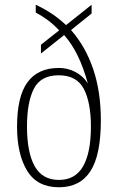

<svg xmlns="http://www.w3.org/2000/svg" viewBox="-20 -781 497 811"><path d="M229 10Q137 10 94.5 -60Q52 -130 52 -246Q52 -373 96 -433.5Q140 -494 229 -494Q265 -494 297.5 -477.5Q330 -461 351 -429Q333 -494 309 -544Q285 -594 251 -633L153 -555V-592L230 -653Q206 -678 182.5 -695.5Q159 -713 131 -728V-761Q169 -743 199 -723Q229 -703 259 -675L367 -761V-724L280 -654Q341 -585 373.5 -489.5Q406 -394 406 -273Q406 -126 362 -58Q318 10 229 10ZM229 -21Q298 -21 331 -78.5Q364 -136 364 -247Q364 -348 334 -405.5Q304 -463 228 -463Q152 -463 123 -406Q94 -349 94 -247Q94 -137 126.5 -79Q159 -21 229 -21Z"/></svg>

Font: Noto Serif Condensed ExtraLight
Style: Regular
Weight: 200
Width: 3
Designer: Monotype Design Team
Foundry: Monotype Imaging Inc.
Version: Version 2.013; ttfautohint (v1.8.4.7-5d5b)